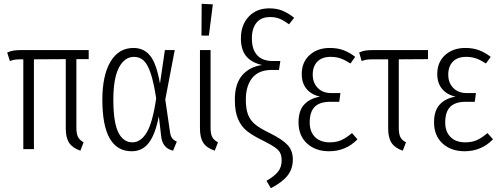

<svg xmlns="http://www.w3.org/2000/svg" viewBox="-20 -787 2639 1013"><path d="M383 -475V-113Q383 -81 391.5 -64.5Q400 -48 421 -36L404 8Q363 -6 345 -33Q327 -60 327 -109V-475L159 -474V0H103V-474H95Q72 -474 60.5 -472.5Q49 -471 32 -465L18 -510Q36 -518 53.5 -520.5Q71 -523 102 -523H448V-475Z M824 -346 850 -523H902L852 -262L877 -90Q880 -68 889 -57Q898 -46 913 -40L893 8Q836 -5 830 -71L818 -174Q800 -80 766 -34.5Q732 11 675 11Q520 11 520 -261Q520 -389 563 -461.5Q606 -534 684 -534Q740 -534 773 -492Q806 -450 824 -346ZM578 -261Q578 -142 604 -89Q630 -36 679 -36Q722 -36 753.5 -87Q785 -138 804 -268Q791 -353 775 -400.5Q759 -448 738 -467.5Q717 -487 687 -487Q637 -487 607.5 -430.5Q578 -374 578 -261Z M1091 -113Q1091 -81 1099.5 -64.5Q1108 -48 1130 -36L1113 8Q1071 -6 1053 -33Q1035 -60 1035 -109V-523H1091ZM1044 -767 1103 -764 1082 -599H1043Z M1532 -693 1505 -659Q1477 -679 1455.5 -688Q1434 -697 1405 -697Q1356 -697 1332 -665.5Q1308 -634 1309 -583Q1309 -526 1337 -495.5Q1365 -465 1420 -465H1459L1452 -418H1414Q1345 -418 1311 -376Q1277 -334 1277 -261Q1277 -212 1289 -181.5Q1301 -151 1327 -130Q1353 -109 1403 -85Q1471 -51 1498 -21.5Q1525 8 1525 55Q1525 104 1497 139.5Q1469 175 1409 206L1386 167Q1426 144 1446 120Q1466 96 1466 59Q1466 36 1458.5 20.5Q1451 5 1430.5 -9.5Q1410 -24 1370 -44Q1316 -70 1285 -94Q1254 -118 1236.5 -157.5Q1219 -197 1219 -261Q1219 -345 1258 -390Q1297 -435 1363 -444Q1306 -457 1278.5 -491Q1251 -525 1251 -585Q1251 -655 1292 -699Q1333 -743 1401 -743Q1440 -743 1470.5 -730.5Q1501 -718 1532 -693Z M1854 -487 1829 -452Q1803 -469 1779 -478Q1755 -487 1724 -487Q1679 -487 1654.5 -462Q1630 -437 1630 -393Q1630 -350 1656.5 -323Q1683 -296 1727 -296H1776L1770 -250H1723Q1667 -250 1640.5 -223.5Q1614 -197 1614 -141Q1614 -92 1642 -64Q1670 -36 1720 -36Q1756 -36 1782.5 -48.5Q1809 -61 1837 -85L1866 -52Q1805 11 1716 11Q1645 11 1600 -30Q1555 -71 1555 -142Q1555 -203 1585 -235.5Q1615 -268 1668 -277Q1622 -288 1597 -318.5Q1572 -349 1572 -396Q1572 -459 1613.5 -496.5Q1655 -534 1720 -534Q1762 -534 1794 -521.5Q1826 -509 1854 -487Z M2084 -474V-113Q2084 -80 2092.5 -63.5Q2101 -47 2122 -36L2105 8Q2064 -6 2046 -33Q2028 -60 2028 -109V-474H1952Q1929 -474 1917 -472.5Q1905 -471 1888 -465L1875 -510Q1892 -518 1909.5 -520.5Q1927 -523 1959 -523H2238V-475Z M2569 -487 2544 -452Q2518 -469 2494 -478Q2470 -487 2439 -487Q2394 -487 2369.5 -462Q2345 -437 2345 -393Q2345 -350 2371.5 -323Q2398 -296 2442 -296H2491L2485 -250H2438Q2382 -250 2355.5 -223.5Q2329 -197 2329 -141Q2329 -92 2357 -64Q2385 -36 2435 -36Q2471 -36 2497.5 -48.5Q2524 -61 2552 -85L2581 -52Q2520 11 2431 11Q2360 11 2315 -30Q2270 -71 2270 -142Q2270 -203 2300 -235.5Q2330 -268 2383 -277Q2337 -288 2312 -318.5Q2287 -349 2287 -396Q2287 -459 2328.5 -496.5Q2370 -534 2435 -534Q2477 -534 2509 -521.5Q2541 -509 2569 -487Z"/></svg>

Font: Fira Sans Extra Condensed Light
Style: Regular
Weight: 300
Width: 1
Designer: Carrois Corporate & Edenspiekermann AG
Foundry: Carrois Corporate GbR & Edenspiekermann AG
Version: Version 4.203